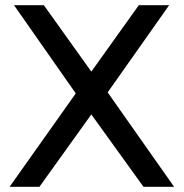

<svg xmlns="http://www.w3.org/2000/svg" viewBox="-20 -720 708 740"><path d="M17 0 272 -360 34 -700H149L332 -444L515 -700H632L395 -364L651 0H533L332 -279L132 0Z"/></svg>

Font: Montserrat Medium
Style: Regular
Weight: 500
Designer: Julieta Ulanovsky
Foundry: Julieta Ulanovsky
Version: Version 9.000; ttfautohint (v1.8.4.7-5d5b)